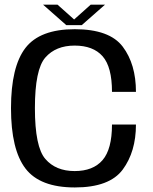

<svg xmlns="http://www.w3.org/2000/svg" viewBox="-20 -807 664 831"><path d="M303.8 4.3Q453.9 4.3 511.2 -73.1Q568.4 -150.5 568.4 -267.9H464.7Q464.7 -161.2 423.8 -113.9Q382.9 -66.6 303 -66.6Q221.6 -66.6 176.4 -118.8Q131.1 -170.9 131.1 -338.9Q131.1 -506.5 176.3 -558.1Q221.5 -609.7 303 -609.7Q383.1 -609.7 423.9 -563.7Q464.7 -517.6 464.7 -409.4H568.4Q568.4 -529.1 511.3 -604.9Q454.1 -680.6 303.6 -680.6Q152.6 -680.6 90.1 -599.5Q27.6 -518.3 27.6 -338.9Q27.6 -159.4 90.3 -77.6Q152.9 4.3 303.8 4.3ZM266.9 -698.2H333.8L434.6 -786.9H372.6L300.8 -722.7L228.9 -786.9H166.3Z"/></svg>

Font: Anybody Thin
Style: Regular
Weight: 100
Designer: Tyler Finck
Foundry: Etcetera Type Company
Version: Version 1.114;gftools[0.9.25]